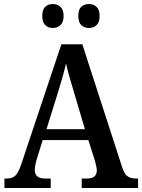

<svg xmlns="http://www.w3.org/2000/svg" viewBox="-20 -934 706 954"><path d="M2 -47H16Q42 -47 57 -62Q72 -77 87 -122L285 -714H389L587 -103Q597 -71 612.5 -59Q628 -47 655 -47H666V0H386V-47H413Q461 -47 461 -88Q461 -100 452 -134L419 -238H192L163 -144Q153 -112 153 -90Q153 -47 203 -47H232V0H2ZM402 -292 348 -474Q316 -580 308 -619Q297 -568 270 -481L211 -292ZM190 -854Q190 -886 204.5 -900Q219 -914 242 -914Q266 -914 281 -899.5Q296 -885 296 -854Q296 -824 280.5 -809.5Q265 -795 242 -795Q219 -795 204.5 -809.5Q190 -824 190 -854ZM369 -854Q369 -886 383.5 -900Q398 -914 422 -914Q445 -914 460 -899.5Q475 -885 475 -854Q475 -824 460 -809.5Q445 -795 422 -795Q398 -795 383.5 -809.5Q369 -824 369 -854Z"/></svg>

Font: Noto Serif NarrowSemiBold
Style: Regular
Weight: 600
Width: 4
Designer: Monotype Design Team
Foundry: Monotype Imaging Inc.
Version: Version 1.001